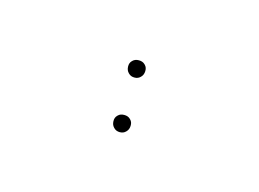

<svg xmlns="http://www.w3.org/2000/svg" viewBox="-23 -141 647 480"><g transform="rotate(-30 300.0 99.5)"><path d="M349 27Q341 27 334.5 34Q328 41 328 49V51Q328 59 334.5 65.5Q341 72 349 72H351Q359 72 366 65.5Q373 59 373 51V49Q373 41 366 34Q359 27 351 27ZM249 127Q241 127 234.5 134Q228 141 228 149V151Q228 159 234.5 165.5Q241 172 249 172H251Q259 172 266 165.5Q273 159 273 151V149Q273 141 266 134Q259 127 251 127Z"/></g></svg>

Font: Doto Rounded Light
Style: Regular
Weight: 300
Monospace: yes
Version: Version 1.000